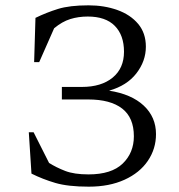

<svg xmlns="http://www.w3.org/2000/svg" viewBox="-20 -690 671 720"><path d="M312 -670Q371 -670 420 -652.5Q469 -635 498 -600.5Q527 -566 527 -515Q527 -461 491.5 -415Q456 -369 389 -350Q473 -337 519 -294Q565 -251 565 -187Q565 -132 534.5 -87Q504 -42 447 -16Q390 10 313 10Q235 10 187.5 -4Q140 -18 98 -39L88 -194H106L164 -79Q191 -62 224.5 -49Q258 -36 312 -36Q398 -36 440 -76.5Q482 -117 482 -179Q482 -249 438 -283Q394 -317 311 -317H212V-364H287Q360 -364 402.5 -399Q445 -434 445 -496Q445 -558 410.5 -593Q376 -628 309 -628Q274 -628 243.5 -618.5Q213 -609 183 -584L127 -457H108L113 -623Q154 -643 197.5 -656.5Q241 -670 312 -670Z"/></svg>

Font: Spectral Light
Style: Regular
Weight: 300
Designer: Jean-Baptiste Levee
Foundry: Production Type
Version: Version 2.001